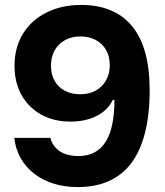

<svg xmlns="http://www.w3.org/2000/svg" viewBox="-20 -751 669 780"><path d="M311 -731Q376 -731 427.5 -710Q479 -689 515 -646.5Q551 -604 569.5 -538.5Q588 -473 588 -384Q588 -286 569 -211.5Q550 -137 513.5 -88.5Q477 -40 422.5 -15.5Q368 9 297 9Q241 9 196 -5.5Q151 -20 117.5 -46.5Q84 -73 63.5 -109.5Q43 -146 38 -191H185Q189 -173 199.5 -159Q210 -145 224.5 -135.5Q239 -126 258 -121.5Q277 -117 298 -117Q337 -117 365 -132.5Q393 -148 410.5 -177Q428 -206 436.5 -248.5Q445 -291 445 -345H438Q426 -319 402 -299Q378 -279 343.5 -268Q309 -257 266 -257Q199 -257 147.5 -285.5Q96 -314 67.5 -365Q39 -416 39 -483Q39 -558 73 -613.5Q107 -669 168.5 -700Q230 -731 311 -731ZM306 -603Q271 -603 244 -588Q217 -573 202 -546.5Q187 -520 187 -484Q187 -449 202 -422.5Q217 -396 244 -382Q271 -368 305 -368Q342 -368 369 -383Q396 -398 411 -425Q426 -452 426 -486Q426 -522 411 -548Q396 -574 369 -588.5Q342 -603 306 -603Z"/></svg>

Font: Mona Sans ExtraLight
Style: Bold
Weight: 700
Version: Version 2.000